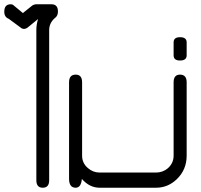

<svg xmlns="http://www.w3.org/2000/svg" viewBox="-52 -878 939 898"><path d="M204 -793Q178 -770 178 -737V-35Q178 0 148 0Q118 0 118 -35V-737Q118 -764 126 -789L77 -749Q64 -739 50 -745L-11 -790Q-32 -798 -32 -823Q-32 -858 -2 -858Q3 -858 8 -856L55 -817L100 -853Q108 -857 115 -858H189Q219 -858 219 -824Q219 -803 204 -793Z M331 -41Q327 0 302 0Q271 0 271 -42V-493Q271 -529 302 -529Q332 -529 332 -493V-150Q332 -115 359 -92Q383 -71 414 -71H678Q709 -71 733 -91Q760 -115 760 -150V-493Q760 -529 790 -529Q821 -529 821 -493V-150Q821 -85 776 -41Q734 0 678 0H414Q367 0 331 -41Z M790 -595Q760 -595 760 -619V-680Q760 -704 790 -704Q821 -704 821 -680V-619Q821 -595 790 -595Z"/></svg>

Font: LuenTai2017
Style: Regular
Weight: 400
Designer: LuenTai
Foundry: Microsoft Corpration
Version: Version 1.00 November 27, 2016, initial release